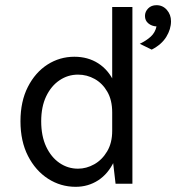

<svg xmlns="http://www.w3.org/2000/svg" viewBox="-20 -709 680 741"><path d="M272 12Q214 12 165.5 -19.2Q117 -50.5 88 -107.2Q59 -164 59 -241Q59 -317.5 87.5 -373.5Q116 -429.5 163.2 -459.8Q210.5 -490 267 -490Q319.5 -490 359.2 -464.5Q399 -439 421 -391Q443 -343 443 -275H413Q413 -322.5 394.2 -355Q375.5 -387.5 345.5 -404.2Q315.5 -421 281 -421Q242 -421 209.8 -399.2Q177.5 -377.5 158.2 -337.2Q139 -297 139 -241Q139 -184 158.2 -143Q177.5 -102 209.8 -80Q242 -58 281 -58Q313.5 -58 343.8 -75Q374 -92 393.5 -124.8Q413 -157.5 413 -204H443Q443 -134.5 420.2 -86.2Q397.5 -38 358.8 -13Q320 12 272 12ZM426 0 413 -112V-682H491V0ZM565.5 -517.5 519.5 -540Q545.5 -552.5 562.2 -568Q579 -583.5 584 -607Q565.5 -608 552.5 -618.8Q539.5 -629.5 539.5 -647.5Q539.5 -664 551.8 -676.5Q564 -689 584 -689Q608 -689 624 -670.8Q640 -652.5 640 -627Q640 -596.5 621.8 -566.8Q603.5 -537 565.5 -517.5Z"/></svg>

Font: Karla
Style: Regular
Weight: 400
Designer: Jonathan Pinhorn
Version: Version 2.004;gftools[0.9.33]